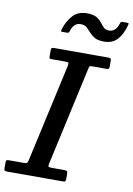

<svg xmlns="http://www.w3.org/2000/svg" viewBox="-141 -1044 769 1109"><g transform="rotate(10 243.5 -490.0)"><path d="M-37 -17V-52Q-37 -61 -33.5 -63.5Q-30 -66 -21.5 -66H63.5Q80.5 -66 85 -69.2Q89.5 -72.5 93 -86.5L220.5 -663Q223.5 -677.5 220 -680.8Q216.5 -684 198 -684H121.5Q111 -684 109.2 -687Q107.5 -690 107.5 -700.5V-732Q107.5 -743.5 110.5 -746.8Q113.5 -750 124.5 -750H442Q452.5 -750 456 -747Q459.5 -744 459.5 -732.5V-700.5Q459.5 -689 455.8 -686.5Q452 -684 440.5 -684H360.5Q345 -684 343.2 -679.5Q341.5 -675 339 -663L212 -86.5Q208.5 -72 212.8 -69Q217 -66 235.5 -66H303Q318.5 -66 321.8 -61.8Q325 -57.5 325 -42V-20Q325 -8 322.2 -4Q319.5 0 308 0H-18Q-29.5 0 -33.2 -2.8Q-37 -5.5 -37 -17ZM402.5 -836.5Q365 -836.5 345.5 -848.2Q326 -860 313 -875.5Q302 -887.5 289.2 -900Q276.5 -912.5 251.5 -912.5Q210.5 -912.5 195 -857Q192 -850 182.5 -850H156Q147.5 -850 147.2 -853.8Q147 -857.5 149 -865Q164 -912.5 194 -946.5Q224 -980.5 277 -980.5Q315 -980.5 334.2 -968.8Q353.5 -957 365 -941.5Q374.5 -929.5 386 -917Q397.5 -904.5 419.5 -904.5Q458.5 -904.5 474.5 -956Q476.5 -962 479 -964.5Q481.5 -967 488.5 -967H516Q522.5 -967 523.5 -964.5Q524.5 -962 523 -956Q509 -900.5 480 -868.5Q451 -836.5 402.5 -836.5Z"/></g></svg>

Font: Besley* Medium
Style: Italic
Weight: 500
Italic angle: -13°
Designer: Owen Earl
Foundry: indestructible type*
Version: Version 3.000; ttfautohint (v1.8.3)